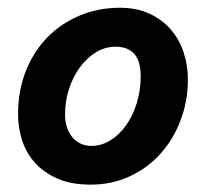

<svg xmlns="http://www.w3.org/2000/svg" viewBox="-20 -472 540 503"><path d="M27.3 -172.4Q27.3 -235.4 48.1 -286.9Q68.8 -338.4 105 -375Q141.1 -411.6 189.7 -431.6Q238.3 -451.7 293.9 -451.7Q337.9 -451.7 371.3 -436.3Q404.8 -420.9 427.2 -395Q449.7 -369.1 460.9 -335.2Q472.2 -301.3 472.2 -264.2Q472.2 -207 453.1 -157Q434.1 -106.9 400.4 -69.3Q366.7 -31.7 319.8 -10Q272.9 11.7 217.3 11.7Q166.5 11.7 130.4 -4.2Q94.2 -20 71.3 -45.9Q48.3 -71.8 37.8 -104.7Q27.3 -137.7 27.3 -172.4ZM150.4 -171.9Q150.4 -153.3 155.5 -138.2Q160.6 -123 169.7 -112.3Q178.7 -101.6 191.4 -95.7Q204.1 -89.8 219.2 -89.8Q246.1 -89.8 269.5 -104.5Q293 -119.1 310.5 -144Q328.1 -168.9 338.4 -202.1Q348.6 -235.4 348.6 -272.9Q348.6 -289.6 345.2 -303.7Q341.8 -317.9 334 -328.1Q326.2 -338.4 313.5 -344Q300.8 -349.6 282.7 -349.6Q255.4 -349.6 231.4 -335Q207.5 -320.3 189.5 -295.9Q171.4 -271.5 160.9 -239.3Q150.4 -207 150.4 -171.9Z"/></svg>

Font: PT Astra Sans
Style: Bold Italic
Weight: 700
Italic angle: -16°
Designer: A.Korolkova, I. Chaeva
Foundry: ParaType Ltd
Version: Version 1.002W